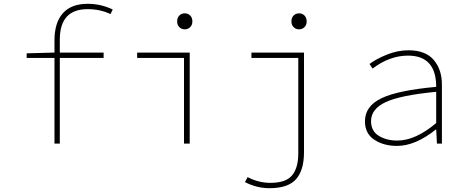

<svg xmlns="http://www.w3.org/2000/svg" viewBox="-20 -754 2440 1008"><path d="M266 0V-450H120V-474L266 -478V-542Q266 -635 310 -684.5Q354 -734 440 -734Q510 -734 572 -704L560 -680Q506 -706 440 -706Q294 -706 294 -546V-478H524V-450H294V0Z M946 0V-450H700V-478H976V0ZM978.5 -611.5Q967 -600 950 -600Q933 -600 921.5 -611.5Q910 -623 910 -642Q910 -661 921.5 -672.5Q933 -684 950 -684Q967 -684 978.5 -672.5Q990 -661 990 -642Q990 -623 978.5 -611.5Z M1394 234Q1328 234 1266 202L1280 176Q1338 206 1399 206Q1481 206 1513.5 166.5Q1546 127 1546 52V-450H1300V-478H1576V46Q1576 139 1534.5 186.5Q1493 234 1394 234ZM1578.5 -611.5Q1567 -600 1550 -600Q1533 -600 1521.5 -611.5Q1510 -623 1510 -642Q1510 -661 1521.5 -672.5Q1533 -684 1550 -684Q1567 -684 1578.5 -672.5Q1590 -661 1590 -642Q1590 -623 1578.5 -611.5Z M2064 12Q1994 12 1945 -20.5Q1896 -53 1896 -117Q1896 -197 1983 -238.5Q2070 -280 2270 -298Q2270 -462 2122 -462Q2026 -462 1936 -394L1920 -418Q1954 -444 2010.5 -467Q2067 -490 2124 -490Q2214 -490 2257 -439.5Q2300 -389 2300 -310V0H2274L2270 -74H2268Q2161 12 2064 12ZM2066 -16Q2161 -16 2270 -108V-272Q2082 -254 2005 -218Q1928 -182 1928 -118Q1928 -66 1968.5 -41Q2009 -16 2066 -16Z"/></svg>

Font: TypoPRO Source Code Pro
Style: Regular
Weight: 200
Monospace: yes
Designer: Paul D. Hunt, Teo Tuominen
Foundry: Adobe Systems Incorporated
Version: Version 2.010;PS 1.0;hotconv 1.0.84;makeotf.lib2.5.63406